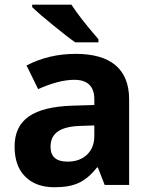

<svg xmlns="http://www.w3.org/2000/svg" viewBox="-20 -786 644 816"><path d="M398.4 -606V-619.1C342.3 -684.1 304.2 -733.4 283.7 -766.1H116.7V-755.9C138.7 -734.4 169.9 -707.5 209.5 -675.8C249 -643.6 279.3 -620.1 299.8 -606ZM528.8 0V-363.8C528.8 -494.1 448.2 -557.1 301.8 -557.1C225.1 -557.1 155.8 -540.5 92.8 -507.8L142.1 -407.2C201.2 -433.6 252.4 -446.8 295.9 -446.8C352.5 -446.8 380.9 -418.9 380.9 -363.8V-339.8L286.1 -336.9C122.6 -331.1 42 -278.8 42 -163.1C42 -107.9 57.1 -64.9 87.4 -35.2C117.2 -5.4 158.7 9.8 210.9 9.8C253.4 9.8 288.1 3.9 314.9 -8.8C341.3 -21 367.2 -42.5 392.1 -74.2H396L424.8 0ZM380.9 -208C380.9 -175.3 370.6 -148.9 350.1 -128.9C329.1 -108.9 301.8 -99.1 267.1 -99.1C218.8 -99.1 194.8 -120.1 194.8 -162.1C194.8 -220.7 236.8 -248.5 323.2 -251L380.9 -252.9Z"/></svg>

Font: Noto Reveo Sans
Style: Bold
Weight: 700
Designer: Monotype Design team
Foundry: Monotype Imaging Inc.
Version: Version 1.04